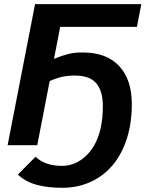

<svg xmlns="http://www.w3.org/2000/svg" viewBox="-20 -708 709 936"><path d="M622.6 -200.7Q622.6 -77.6 580.1 15.6Q537.6 108.4 460 158Q382.3 207.5 283.7 207.5Q210.4 207.5 157.5 192.6Q104.5 177.7 66.9 143.1L153.3 56.2Q176.8 78.6 209 89.6Q241.2 100.6 282.2 100.6Q339.8 100.6 387.2 62.5Q418.5 37.1 439.5 0.2Q460.4 -36.6 470.9 -84.7Q481.4 -132.8 481.4 -190.9Q481.4 -264.6 449.2 -302.2Q417 -339.8 343.3 -339.8Q313 -339.8 287.4 -334.7Q261.7 -329.6 222.2 -313L161.6 0H17.1L150.9 -688H668.9L647.5 -577.1H273.4L243.2 -420.9Q263.2 -429.2 279.5 -434.8Q295.9 -440.4 309.6 -443.8Q329.6 -449.2 346.9 -450.7Q364.3 -452.1 384.8 -452.1Q499.5 -452.1 561 -386Q622.6 -319.8 622.6 -200.7Z"/></svg>

Font: Arimo
Style: Italic
Weight: 400
Italic angle: -12°
Designer: Steve Matteson
Foundry: Monotype Imaging Inc.
Version: Version 1.33